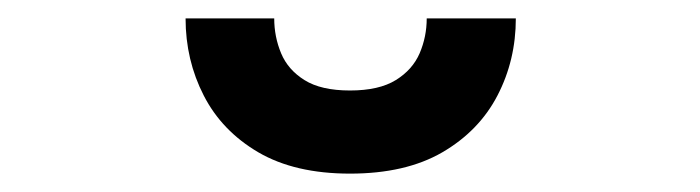

<svg xmlns="http://www.w3.org/2000/svg" viewBox="-20 -951 762 209"><path d="M361 -762Q301 -762 261.2 -785.2Q221.5 -808.5 201.8 -847Q182 -885.5 182 -931H278.5Q278.5 -911 286 -893Q293.5 -875 311.5 -863.8Q329.5 -852.5 361 -852.5Q392.5 -852.5 410.8 -863.8Q429 -875 436.8 -893Q444.5 -911 444.5 -931H541.5Q541.5 -885.5 521.5 -847Q501.5 -808.5 461.5 -785.2Q421.5 -762 361 -762Z"/></svg>

Font: Undotted
Style: Bold
Weight: 700
Designer: Delve Withrington, Dave Bailey, Thomas Jockin
Foundry: Delve Fonts LLC
Version: Version 4.000